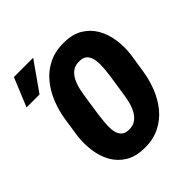

<svg xmlns="http://www.w3.org/2000/svg" viewBox="-254 -918 1065 1065"><g transform="rotate(-45 278.0 -386.0)"><path d="M577.1 -411.6 560.5 -304.2Q551.8 -242.2 529.5 -185.3Q507.3 -128.4 470.7 -84Q434.1 -39.6 381.6 -13.9Q329.1 11.7 260.7 9.8Q195.3 8.3 151.4 -18.6Q107.4 -45.4 82.5 -89.6Q57.6 -133.8 49.8 -188.7Q42 -243.7 48.8 -301.3L64.9 -409.2Q73.7 -469.7 95.9 -526.4Q118.2 -583 155.3 -627.7Q192.4 -672.4 244.9 -697.5Q297.4 -722.7 365.7 -720.7Q430.2 -719.7 473.9 -692.9Q517.6 -666 542.7 -622.1Q567.9 -578.1 575.9 -523.2Q584 -468.3 577.1 -411.6ZM395.5 -301.3 412.1 -410.6Q414.6 -431.6 417.5 -460.7Q420.4 -489.7 417.5 -518.1Q414.6 -546.4 400.4 -565.9Q386.2 -585.4 355 -586.9Q317.9 -589.4 295.4 -572.5Q272.9 -555.7 260 -528.1Q247.1 -500.5 240.7 -469Q234.4 -437.5 230.5 -409.7L214.4 -300.8Q211.9 -279.8 208.7 -250.7Q205.6 -221.7 208 -192.9Q210.4 -164.1 224.9 -144.5Q239.3 -125 271 -123.5Q306.6 -121.6 329.3 -138.7Q352.1 -155.8 365.5 -183.6Q378.9 -211.4 385.5 -242.9Q392.1 -274.4 395.5 -301.3ZM-39.1 -612.8 30.3 -781.7H181.6L62.5 -612.8Z"/></g></svg>

Font: Roboto Condensed Black
Style: Italic
Weight: 900
Italic angle: -12°
Designer: Christian Robertson
Foundry: Google
Version: Version 3.008; 2023